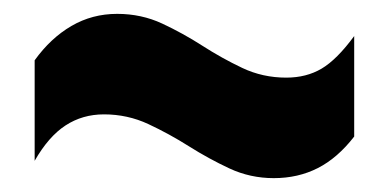

<svg xmlns="http://www.w3.org/2000/svg" viewBox="-20 -483 561 277"><path d="M30 -251V-396Q53 -428 83 -445.5Q113 -463 149 -463Q184 -463 214 -449Q244 -435 272 -417Q300 -399 329.5 -385Q359 -371 393 -371Q422 -371 444 -384Q466 -397 491 -431V-286Q467 -255 438.5 -240.5Q410 -226 375 -226Q341 -226 311 -240Q281 -254 252.5 -272Q224 -290 194 -304Q164 -318 130 -318Q99 -318 74.5 -302Q50 -286 30 -251Z"/></svg>

Font: Roundo Variable
Style: Regular
Weight: 200
Designer: Shiva Nallaperumal
Foundry: Indian Type Foundry
Version: Version 2.000